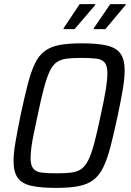

<svg xmlns="http://www.w3.org/2000/svg" viewBox="-20 -907 637 935"><path d="M254 8Q177 8 131.5 -2.5Q86 -13 66 -41.5Q46 -70 46 -123Q46 -161 55.5 -216Q65 -271 80 -345Q99 -434 115 -496Q131 -558 150 -597.5Q169 -637 198 -658.5Q227 -680 270.5 -688Q314 -696 378 -696Q456 -696 501.5 -685Q547 -674 567 -645.5Q587 -617 587 -564Q587 -526 578 -472Q569 -418 553 -343Q534 -254 518 -192.5Q502 -131 482.5 -91.5Q463 -52 434.5 -30.5Q406 -9 362.5 -0.5Q319 8 254 8ZM256 -63Q298 -63 326.5 -66.5Q355 -70 375 -83.5Q395 -97 410 -127Q425 -157 439 -209.5Q453 -262 470 -344Q487 -420 495 -469.5Q503 -519 503 -550Q503 -586 490 -602Q477 -618 449 -621.5Q421 -625 376 -625Q334 -625 305.5 -621.5Q277 -618 257 -604.5Q237 -591 222.5 -561Q208 -531 194 -478.5Q180 -426 163 -344Q152 -293 144 -254Q136 -215 132.5 -186.5Q129 -158 129 -137Q129 -102 142 -86Q155 -70 183 -66.5Q211 -63 256 -63ZM437 -765V-770L517 -887H593L592 -883L493 -765ZM289 -765 290 -770 368 -887H444V-883L343 -765Z"/></svg>

Font: Saira SemiCondensed
Style: Italic
Weight: 400
Width: 4
Italic angle: -12°
Designer: Hector Gatti with collaboration of the Omnibus-Type team
Foundry: Omnibus-Type
Version: Version 1.101